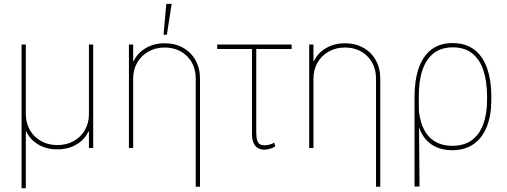

<svg xmlns="http://www.w3.org/2000/svg" viewBox="-20 -781 2674 1013"><path d="M93.8 211.9V-545.9H116.2V-178.7Q116.7 -131.3 137.9 -94.5Q159.2 -57.6 196.8 -36.6Q234.4 -15.6 282.2 -15.6Q331.1 -15.6 368.7 -36.6Q406.2 -57.6 427.7 -94.5Q449.2 -131.3 449.2 -178.7V-545.9H471.7V0H449.2V-86.9H446.3Q426.8 -43.9 382.8 -18.3Q338.9 7.3 282.2 6.8Q226.1 7.3 182.4 -18.3Q138.7 -43.9 119.1 -86.9H116.2V211.9Z M682.6 -366.2V0H660.2V-545.9H682.6V-459H685.5Q705.1 -501.5 748.8 -527.1Q792.5 -552.7 848.6 -552.7Q903.8 -552.7 945.8 -529.1Q987.8 -505.4 1011.5 -463.4Q1035.2 -421.4 1035.2 -366.2V204.1H1012.7V-366.2Q1012.2 -439 966.8 -484.4Q921.4 -529.8 848.6 -530.3Q800.8 -530.3 763.2 -509Q725.6 -487.8 704.1 -450.9Q682.6 -414.1 682.6 -366.2ZM842.8 -597.7 857.4 -760.7H885.7L860.4 -597.7Z M1518.6 -545.9V-522.5H1126V-545.9ZM1309.6 -545.9H1332V-82Q1332 -56.2 1336.7 -41.3Q1341.3 -26.4 1350.8 -20.5Q1360.4 -14.6 1375 -14.6Q1388.7 -14.2 1402.1 -18.1Q1415.5 -22 1426.8 -28.3L1432.6 -8.8Q1417.5 0.5 1402.1 4.4Q1386.7 8.3 1374 8.8Q1343.3 8.3 1326.4 -12Q1309.6 -32.2 1309.6 -72.3Z M1633.8 -366.2V0H1611.3V-545.9H1633.8V-459H1636.7Q1656.2 -501.5 1700 -527.1Q1743.7 -552.7 1799.8 -552.7Q1855 -552.7 1897 -529.1Q1939 -505.4 1962.6 -463.4Q1986.3 -421.4 1986.3 -366.2V204.1H1963.9V-366.2Q1963.4 -439 1918 -484.4Q1872.6 -529.8 1799.8 -530.3Q1752 -530.3 1714.4 -509Q1676.8 -487.8 1655.3 -450.9Q1633.8 -414.1 1633.8 -366.2Z M2167 203.1V-269.5Q2167 -357.9 2189.2 -421.6Q2211.4 -485.4 2256.3 -519.8Q2301.3 -554.2 2369.1 -553.7Q2419.9 -553.7 2458 -534.4Q2496.1 -515.1 2521.5 -478Q2546.9 -440.9 2559.6 -388.2Q2572.3 -335.4 2572.3 -269.5V-253.9Q2572.3 -174.3 2549.3 -114.7Q2526.4 -55.2 2480.5 -22Q2434.6 11.2 2365.2 11.7Q2310.1 11.2 2269.5 -11Q2229 -33.2 2205.3 -76.2Q2181.6 -119.1 2176.8 -181.6L2190.4 -194.3Q2195.3 -149.9 2209 -115.7Q2222.7 -81.5 2244.9 -58.3Q2267.1 -35.2 2297.6 -23.4Q2328.1 -11.7 2366.2 -11.7Q2428.7 -11.7 2469.5 -41.7Q2510.3 -71.8 2530 -126.5Q2549.8 -181.2 2549.8 -253.9V-269.5Q2549.8 -351.6 2530.3 -410.2Q2510.7 -468.8 2470.7 -500Q2430.7 -531.2 2369.1 -531.2Q2308.1 -531.2 2268.1 -500Q2228 -468.8 2208.5 -410.2Q2189 -351.6 2189.5 -269.5L2193.4 203.1Z"/></svg>

Font: Inter Tight Thin
Style: Regular
Weight: 250
Designer: Rasmus Andersson
Foundry: rsms
Version: Version 3.004